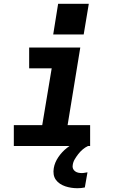

<svg xmlns="http://www.w3.org/2000/svg" viewBox="-20 -771 640 1014"><path d="M53 0V-110H203L253 -410H134V-520H404L337 -110H456V0ZM389 223Q372 223 356 220.5Q340 218 325 213Q310 208 297 199.5Q284 191 275 178.5Q266 166 263.5 150Q261 134 264 117Q269 87 288 59Q307 31 333 10.5Q359 -10 389.5 -22.5Q420 -35 451 -39L445 0Q430 7 417 18Q404 29 393.5 42.5Q383 56 374.5 70.5Q366 85 364 101Q362 111 365.5 119.5Q369 128 376.5 133.5Q384 139 393 141Q402 143 412 143Q420 143 427 141.5Q434 140 442 139L428 219Q419 221 409 222Q399 223 389 223ZM261 -589 287 -751H449L422 -589Z"/></svg>

Font: Iosevka SS04 XBd Ex
Style: Italic
Weight: 800
Width: 7
Italic angle: -9°
Monospace: yes
Designer: Belleve Invis
Foundry: Belleve Invis
Version: Version 19.0.0; ttfautohint (v1.8.4)